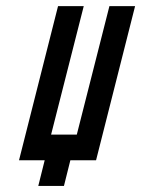

<svg xmlns="http://www.w3.org/2000/svg" viewBox="-20 -520 458 623"><path d="M168.3 -500H251.7L145.8 -83.3H229.2L335 -500H418.3L291.7 0H208.3L187.5 83.3H104.2L125 0H41.7Z"/></svg>

Font: Yulong
Style: Italic
Weight: 400
Italic angle: -14.25°
Designer: GGBotNet
Foundry: f0n7.com
Version: 1.00